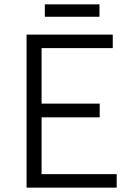

<svg xmlns="http://www.w3.org/2000/svg" viewBox="-20 -862 612 882"><path d="M498 -703V-641H171V-386H438V-323H171V-62H516V0H102V-703ZM437 -842V-785H186V-842Z"/></svg>

Font: Museo Sans Light
Style: Regular
Weight: 300
Designer: Jos Buivenga
Foundry: Jos Buivenga & Rosetta Type Foundry (extension, remastering)
Version: Version 3.600;PS 1.000;hotconv 1.0.88;makeotf.lib2.5.647800;